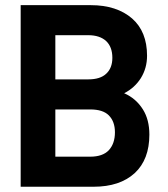

<svg xmlns="http://www.w3.org/2000/svg" viewBox="-20 -710 638 730"><path d="M523.4 -293.9Q547.9 -254.9 547.9 -198.2Q547.9 -103.5 492.2 -51.8Q435.5 0 335.9 0H58.6V-690.4H325.2Q423.8 -690.4 482.4 -639.6Q539.1 -589.8 539.1 -498Q539.1 -451.2 515.6 -413.1Q492.2 -376 452.1 -355.5Q497.1 -335.9 523.4 -293.9ZM190.4 -576.2V-408.2H315.4Q361.3 -408.2 383.8 -429.7Q407.2 -451.2 407.2 -490.2Q407.2 -531.2 383.8 -553.7Q359.4 -576.2 315.4 -576.2ZM393.6 -138.7Q417 -164.1 417 -207Q417 -248 393.6 -271.5Q371.1 -293.9 323.2 -293.9H190.4V-114.3H323.2Q370.1 -114.3 393.6 -138.7Z"/></svg>

Font: Altinn-DIN
Style: DIN-Bold
Weight: 700
Designer: Charles Nix
Foundry: Altinn
Version: Version 2.00